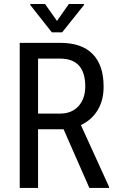

<svg xmlns="http://www.w3.org/2000/svg" viewBox="-20 -921 571 941"><path d="M166.5 -364.3H274.9Q331.1 -364.3 364.3 -400.4Q397.5 -436.5 397.9 -497.1Q397.9 -633.8 273.9 -633.8H166.5ZM166.5 -287.6V0H76.7V-710.9H275.9Q380.4 -710.9 434.1 -656.2Q487.8 -601.6 487.8 -497.1Q488.3 -430.7 459 -381.8Q429.7 -333 376.5 -308.1L514.2 -5.9V0H418L291.5 -287.6ZM391.6 -901.4V-896.5L284.7 -762.7H233.9L128.4 -896.5V-901.4H200.7L259.3 -818.4L317.4 -901.4Z"/></svg>

Font: RobotoCondensed-Regular
Style: Regular
Weight: 400
Designer: Google
Version: Version 2.001201; 2014